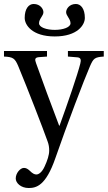

<svg xmlns="http://www.w3.org/2000/svg" viewBox="-25 -717 541 964"><path d="M99 -627C99 -592 136 -534 250 -534C364 -534 401 -592 401 -627C401 -673 381 -697 356 -697C322 -697 307 -671 307 -656C307 -637 329 -623 329 -600C329 -580 292 -567 250 -567C208 -567 171 -580 171 -600C171 -623 193 -637 193 -656C193 -671 178 -697 144 -697C119 -697 99 -673 99 -627ZM-5 -433C40 -431 50 -425 67 -384C114 -271 191 -72 214 -7C220 9 222 23 222 39C222 61 213 89 199 119C185 150 168 159 158 159C149 159 140 156 123 139C114 131 106 126 95 126C77 126 54 152 54 179C54 202 80 227 119 227C157 227 205 216 253 77C311 -90 398 -319 427 -385C444 -423 449 -430 496 -433V-461H316V-433L365 -429C381 -427 383 -416 378 -397C364 -341 315 -199 274 -86H272C229 -200 191 -301 156 -400C150 -417 148 -428 170 -430L211 -433V-461H-5Z"/></svg>

Font: erewhon
Style: Regular
Weight: 400
Version: Version 1.0.0